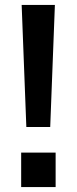

<svg xmlns="http://www.w3.org/2000/svg" viewBox="-20 -760 311 780"><path d="M87 -244 68 -740H203L184 -244ZM66 0V-140H206V0Z"/></svg>

Font: Instrument Sans SemiCondensed SemiBold
Style: Regular
Weight: 600
Width: 4
Designer: Rodrigo Fuenzalida
Foundry: fragTYPE
Version: Version 1.000;gftools[0.9.28]